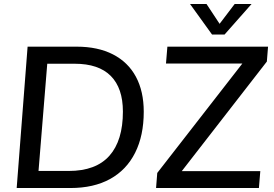

<svg xmlns="http://www.w3.org/2000/svg" viewBox="-20 -947 1380 967"><path d="M64 0 119 -712H366Q473 -712 549 -673Q625 -634 664.5 -560.5Q704 -487 704 -384Q704 -264 660.5 -177.5Q617 -91 534.5 -45.5Q452 0 334 0ZM174 -86H326Q463 -86 531 -162.5Q599 -239 599 -385Q599 -503 538 -564.5Q477 -626 356 -626H218ZM766 0 772 -76 1234 -670 1233 -627H816L823 -712H1330L1324 -637L862 -42L863 -85H1291L1284 0ZM1162 -927H1247L1111 -773H1048L937 -927H1020L1086 -827Z"/></svg>

Font: Muli SemiBold
Style: Italic
Weight: 600
Italic angle: -4.541°
Designer: Vernon Adams
Foundry: Vernon Adams
Version: Version 2.100; ttfautohint (v1.8.1.43-b0c9)